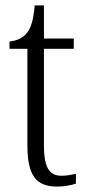

<svg xmlns="http://www.w3.org/2000/svg" viewBox="-20 -678 321 708"><path d="M191 10C217 10 243 5 260 -1V-37C241 -33 227 -30 206 -30C163 -30 142 -59 142 -141V-498H252V-536H142V-658H108C103 -605 95 -575 78 -555C64 -538 43 -528 15 -525V-498H81V-143C81 -29 114 10 191 10Z"/></svg>

Font: Noto Serif Devanagari Condensed Light
Style: Regular
Weight: 300
Width: 3
Designer: Universal Thirst, Indian Type Foundry and the Monotype Design Team
Foundry: Monotype Imaging Inc.
Version: Version 2.004